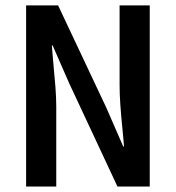

<svg xmlns="http://www.w3.org/2000/svg" viewBox="-20 -680 640 700"><path d="M75.2 0V-660.2H191.9L368.2 -286.1L429.2 -146H432.1Q430.7 -168 426 -213.9Q421.4 -259.8 418.7 -298.6Q416 -337.4 416 -370.1V-660.2H525.9V0H408.2L232.9 -375L171.9 -514.2H168.9Q170.4 -490.7 174.8 -445.8Q179.2 -400.9 182.1 -362.5Q185.1 -324.2 185.1 -292V0Z"/></svg>

Font: Office Code Pro Medium
Style: Regular
Weight: 500
Designer: Nathan Rutzky & Paul D. Hunt
Foundry: Adobe Systems Incorporated
Version: Version 1.004;PS 001.004;hotconv 1.0.70;makeotf.lib2.5.58329